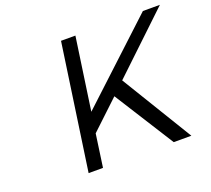

<svg xmlns="http://www.w3.org/2000/svg" viewBox="-119 -852 1103 1005"><g transform="rotate(-20 432.0 -350.0)"><path d="M211.9 0 313 -700.2H393.1L335 -296.9L769 -700.2H863.8L543 -396L784.2 0H686L476.1 -332L317.9 -183.1L292 0Z"/></g></svg>

Font: Trueno Light
Style: Italic
Weight: 300
Designer: Julieta Ulanovsky
Foundry: Julieta Ulanovsky
Version: Version 3.001b | FøM Fix